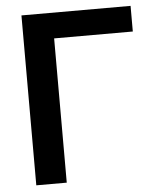

<svg xmlns="http://www.w3.org/2000/svg" viewBox="-52 -773 679 819"><g transform="rotate(-5 287.0 -364.0)"><path d="M537.6 -727.5V-617.7H200.7V0H70.3V-727.5Z"/></g></svg>

Font: Inter 18pt SemiBold
Style: Regular
Weight: 600
Designer: Rasmus Andersson
Foundry: rsms
Version: Version 4.001;git-66647c0bb